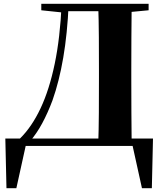

<svg xmlns="http://www.w3.org/2000/svg" viewBox="-20 -767 849 1009"><path d="M14 222 8 -39H784L778 222H726L673 -18L712 0H90L120 -23L66 222ZM197 -713V-747H321V-701H312ZM321 -708V-747H585V-708ZM496 0Q499 -86 499.5 -175Q500 -264 500 -359V-393Q500 -483 499.5 -571.5Q499 -660 496 -747H672Q671 -661 670.5 -572.5Q670 -484 670 -393V-358Q670 -266 670.5 -177Q671 -88 672 0ZM585 -698V-747H761V-713L602 -698ZM85 -39Q147 -100 193 -197.5Q239 -295 267.5 -431.5Q296 -568 304 -747H341Q334 -590 312.5 -464.5Q291 -339 256 -240Q231 -173 201.5 -118.5Q172 -64 137 -24V-12Z"/></svg>

Font: Noto Serif JP Black
Style: Regular
Weight: 900
Designer: Ryoko NISHIZUKA 西塚涼子 (kana & ideographs); Frank Grießhammer (Latin, Greek & Cyrillic); Wenlong ZHANG 张文龙 (bopomofo); San
Foundry: Adobe
Version: Version 2.003-H1;hotconv 1.1.1;makeotfexe 2.6.0